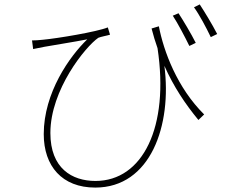

<svg xmlns="http://www.w3.org/2000/svg" viewBox="-20 -812 1040 869"><path d="M866 -618C846 -658 809 -720 788 -752L762 -741C784 -708 817 -645 837 -604ZM666 -683C674 -652 683 -622 693 -594C747 -237 626 7 412 7C306 7 208 -50 208 -210C208 -406 367 -601 425 -641C437 -646 466 -651 478 -655L468 -688C419 -668 239 -638 173 -632C156 -630 137 -629 125 -629L130 -590C148 -594 166 -597 180 -600C223 -608 315 -622 375 -634C295 -557 178 -392 178 -205C178 -60 261 37 411 37C662 37 759 -245 724 -514C767 -418 818 -342 878 -269L904 -294C782 -415 721 -579 699 -693ZM858 -779C882 -746 913 -688 934 -644L963 -658C941 -701 905 -760 884 -792Z"/></svg>

Font: Noto Sans T Chinese Thin
Style: Regular
Weight: 100
Designer: Ryoko NISHIZUKA (kana & ideographs); Paul D. Hunt (Latin, Greek & Cyrillic); Wenlong ZHANG (bopomofo); Sandoll Communica
Foundry: Adobe Systems Incorporated
Version: Version 1.000;PS 1;hotconv 1.0.78;makeotf.lib2.5.61930